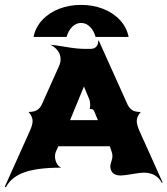

<svg xmlns="http://www.w3.org/2000/svg" viewBox="-50 -689 688 789"><path d="M87.9 -537.1Q95.5 -576.7 123.7 -606.8Q151.9 -637 193.4 -653Q234.9 -668.9 283.2 -668.9Q331.5 -668.9 373 -653Q414.6 -637 442.7 -606.8Q470.9 -576.7 478.5 -537.1H342.8Q335.9 -562.5 319.9 -578.6Q304 -594.7 283.2 -594.7Q262.5 -594.7 246.5 -578.6Q230.5 -562.5 223.6 -537.1ZM-30.3 78.1 72.5 -150.4Q84 -176.3 84 -191.9Q84 -209.7 67.4 -229Q90.1 -229 102.4 -236.7Q114.7 -244.4 122.1 -260.3L192.1 -416.3Q199 -431.4 199 -445.6Q199 -465.1 187.4 -480.6Q175.8 -496.1 157 -504.9Q173.8 -504.2 220.3 -496.2Q266.8 -488.3 294.9 -488.3H323.2Q337.6 -488.3 345.7 -497.3Q353.8 -506.3 353.8 -521.7L355.7 -522.7L473.9 -260Q481.2 -244.1 493.4 -236.5Q505.6 -228.8 528.3 -228.8Q512 -209.7 512 -191.7Q512 -176 523.4 -150.1L618.2 60.5L615.2 62.5Q592.8 20.5 541 20.5Q525.6 20.5 492.9 26.4Q460.2 32.2 445.3 32.2Q433.8 32.2 425.4 28.8Q417 25.4 413 21.1Q408.9 16.8 406.5 10.7Q404.1 4.6 403.7 1.1Q403.3 -2.4 403.3 -5.9Q403.3 -12.9 407.7 -25.5Q412.1 -38.1 412.1 -46.9Q412.1 -57.1 408.2 -67.9L401.1 -87.9H189.7L179.7 -65.9Q176 -57.4 176 -46.6Q176 -32.2 182.6 -19Q189.2 -5.9 201.2 0Q103 0 49.4 19.4Q-4.2 38.8 -25.4 80.1ZM238 -195.3H352.3L336.9 -232.4Q334.7 -237.8 330.8 -239.4Q326.9 -241 318.6 -241.5Q320.6 -248.5 320.6 -258.3Q320.6 -272.7 316.4 -282.2L294.9 -333.5Z"/></svg>

Font: Agreloy
Style: Medium
Weight: 400
Designer: gluk
Foundry: gluk
Version: Version 0.27